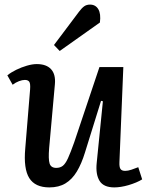

<svg xmlns="http://www.w3.org/2000/svg" viewBox="-20 -802 646 836"><path d="M12 -474Q28 -487 50.5 -498Q73 -509 97 -516Q121 -523 140 -523Q182 -523 202.5 -500.5Q223 -478 219 -435L194 -157Q190 -109 196 -90Q202 -71 225 -71Q242 -71 253.5 -80Q265 -89 276 -113Q287 -137 303 -182L413 -510H517L500 -96Q499 -75 504.5 -66.5Q510 -58 525 -58Q537 -58 552 -63Q567 -68 582 -74L599 -21Q588 -14 572.5 -7.5Q557 -1 540 4Q523 9 507 11.5Q491 14 478 14Q431 14 413.5 -14.5Q396 -43 401 -92L428 -361L420 -363L350 -138Q335 -89 314.5 -55Q294 -21 265 -3.5Q236 14 195 14Q133 14 107.5 -26.5Q82 -67 90 -156L111 -412Q113 -438 107.5 -446Q102 -454 88 -454Q77 -454 62.5 -448.5Q48 -443 35 -433ZM324 -751Q336 -767 346.5 -774.5Q357 -782 372 -782Q396 -782 408 -762Q420 -742 415 -704L240 -580L215 -606Z"/></svg>

Font: Literata Medium
Style: Italic
Weight: 500
Italic angle: -2°
Designer: Latin by Veronika Burian and Jose Scaglione. Greek by Irene Vlachou. Cyrillic by Vera Evstafieva
Foundry: TypeTogether
Version: Version 3.103;gftools[0.9.29]